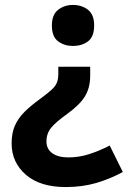

<svg xmlns="http://www.w3.org/2000/svg" viewBox="-20 -565 517 777"><path d="M345 -259Q345 -210 324 -175.5Q303 -141 252 -104Q207 -72 187.5 -48.5Q168 -25 168 7Q168 38 191.5 55Q215 72 257 72Q299 72 340 59Q381 46 424 24L477 131Q428 158 371 175Q314 192 246 192Q142 192 84.5 142Q27 92 27 15Q27 -26 40 -56Q53 -86 79 -112Q105 -138 144 -166Q174 -188 189.5 -202.5Q205 -217 210.5 -231.5Q216 -246 216 -266V-295H345ZM361 -462Q361 -416 336 -397.5Q311 -379 275 -379Q241 -379 215.5 -397.5Q190 -416 190 -462Q190 -506 215.5 -525.5Q241 -545 275 -545Q311 -545 336 -525.5Q361 -506 361 -462Z"/></svg>

Font: Noto Sans Hanifi Rohingya
Style: Bold
Weight: 700
Designer: Monotype Design Team and DaltonMaag
Foundry: Google LLC
Version: Version 2.102; ttfautohint (v1.8.4.7-5d5b)